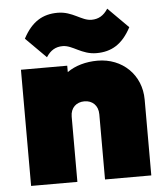

<svg xmlns="http://www.w3.org/2000/svg" viewBox="-52 -764 697 810"><g transform="rotate(-5 296.5 -359.0)"><path d="M360 -276V0H556V-321C556 -426 477 -502 372 -502C322 -502 277 -489 243 -465V-492H47V0H243V-276C243 -314 268 -336 302 -336C335 -336 360 -314 360 -276ZM75 -621 161 -535C179 -563 201 -576 231 -576C273 -576 308 -534 371 -534C434 -534 481 -561 518 -631L432 -717C414 -689 392 -676 362 -676C320 -676 285 -718 222 -718C159 -718 112 -691 75 -621Z"/></g></svg>

Font: MV Cash Black
Style: Regular
Weight: 900
Designer: Rodrigo Fuenzalida
Foundry: fragTYPE
Version: Version 1.100;Glyphs 3.1.2 (3151)